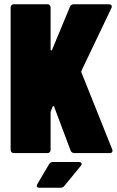

<svg xmlns="http://www.w3.org/2000/svg" viewBox="-20 -720 549 903"><path d="M45 0H203C212 0 218 -6 218 -15V-189C218 -191 218 -195 219 -197L227 -217C229 -223 233 -223 235 -217L312 -12C315 -4 322 0 330 0H496C504 0 509 -4 509 -10C509 -12 509 -14 508 -17L363 -379C362 -382 362 -384 363 -387L504 -682C509 -693 503 -700 492 -700H327C319 -700 312 -696 309 -688L225 -486C223 -481 218 -481 218 -487V-685C218 -694 212 -700 203 -700H45C36 -700 30 -694 30 -685V-15C30 -6 36 0 45 0ZM166 163H265C273 163 278 160 283 154L360 60C363 57 364 54 364 51C364 46 359 42 351 42H229C221 42 215 45 211 52L156 145C154 148 153 151 153 154C153 160 158 163 166 163Z"/></svg>

Font: Barlow Condensed Black
Style: Regular
Weight: 900
Width: 3
Designer: Jeremy Tribby
Foundry: Tribby Type
Version: Version 1.422;hotconv 1.0.109;makeotfexe 2.5.65596